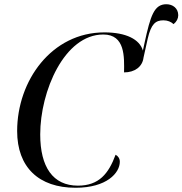

<svg xmlns="http://www.w3.org/2000/svg" viewBox="-20 -877 862 907"><path d="M337 10C484 10 546 -60 546 -113C546 -128 538 -140 526 -146C493 -57 448 0 348 0C230 0 170 -88 170 -242C170 -446 284 -714 468 -714C572 -714 567 -607 566 -535C617 -535 653 -562 658 -605L678 -695C694 -764 715 -781 752 -781C772 -781 788 -774 800 -763C815 -775 822 -790 822 -805C822 -838 796 -857 766 -857C708 -857 691 -803 663 -675L655 -638C640 -691 576 -724 473 -724C224 -724 61 -496 61 -258C61 -87 163 10 337 10Z"/></svg>

Font: Noto Serif Display
Style: Italic
Weight: 400
Italic angle: -12°
Designer: Monotype Design Team
Foundry: Monotype Imaging Inc.
Version: Version 2.009